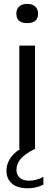

<svg xmlns="http://www.w3.org/2000/svg" viewBox="-20 -782 286 1009"><path d="M81.5 0V-542.5H164V0ZM123 -660.5Q66 -660.5 66 -710.5Q66 -734 80.8 -747.8Q95.5 -761.5 123 -761.5Q150.5 -761.5 165.2 -747.8Q180 -734 180 -710.5Q180 -660.5 123 -660.5ZM125 207.5Q72 207.5 43 182.8Q14 158 14 116Q14 73 43 37.8Q72 2.5 140.5 -28L164 0Q110.5 27 88.5 53.2Q66.5 79.5 66.5 111Q66.5 137 83.8 152.2Q101 167.5 132.5 167.5Q170 167.5 208 147.5V188.5Q169 207.5 125 207.5Z"/></svg>

Font: Encode Sans SemiExpanded SemiExpanded
Style: Regular
Weight: 400
Width: 6
Designer: Multiple Designers
Foundry: Impallari Type
Version: Version 3.000; ttfautohint (v1.8.3) -l 8 -r 50 -G 200 -x 14 